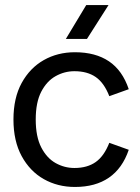

<svg xmlns="http://www.w3.org/2000/svg" viewBox="-20 -730 554 762"><path d="M277.4 12Q208.8 12 153.7 -19.2Q98.7 -50.4 66 -110.4Q33.4 -170.4 33.4 -255.7Q33.4 -341.2 66 -400.7Q98.7 -460.3 153.7 -491.5Q208.8 -522.7 277.4 -522.7Q359 -522.7 412.5 -486.6Q466 -450.5 491 -376L413.8 -348.3Q393.4 -401 360 -424.2Q326.6 -447.4 275.3 -447.4Q235.7 -447.4 200.6 -427.7Q165.6 -408.1 143.7 -366Q121.8 -323.8 121.8 -255.7Q121.8 -187.7 143.7 -145.1Q165.6 -102.6 200.6 -82.9Q235.7 -63.3 275.3 -63.3Q326.4 -63.3 359.8 -86.9Q393.2 -110.5 413.8 -163.2L491 -135.5Q466 -62 412.4 -25Q358.8 12 277.4 12ZM322.3 -710H410.8L325.2 -575.6H241.4Z"/></svg>

Font: TikTok Sans Light
Style: Regular
Weight: 300
Version: Version 4.000